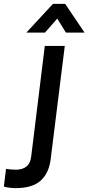

<svg xmlns="http://www.w3.org/2000/svg" viewBox="-90 -740 456 990"><path d="M-10 230Q-22 230 -40 228Q-58 226 -70 222L-59 131Q-47 133 -32 134Q-17 135 -7 135Q26 135 46.5 118.5Q67 102 71 66L141 -503H244L171 83Q162 153 119.5 191.5Q77 230 -10 230ZM46 -572 183 -720H246L346 -572H250L180 -685H241L142 -572Z"/></svg>

Font: Inclusive Sans Medium
Style: Italic
Weight: 500
Italic angle: -7°
Designer: Olivia King
Foundry: Olivia King
Version: Version 2.004